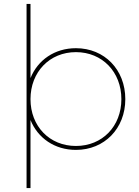

<svg xmlns="http://www.w3.org/2000/svg" viewBox="-20 -762 709 976"><path d="M135 -365V-742H115V194H135V-152C172 -60 258 0 366 0C511 0 617 -109 617 -258C617 -408 511 -517 366 -517C258 -517 172 -457 135 -365ZM366 -497C500 -497 597 -396 597 -258C597 -120 500 -20 366 -20C232 -20 135 -120 135 -258C135 -396 232 -497 366 -497Z"/></svg>

Font: Montserrat Thin
Style: Regular
Weight: 250
Designer: Julieta Ulanovsky
Foundry: Julieta Ulanovsky
Version: Version 4.000